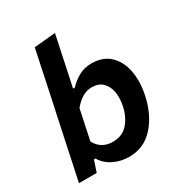

<svg xmlns="http://www.w3.org/2000/svg" viewBox="-177 -869 946 1006"><g transform="rotate(-30 296.0 -365.5)"><path d="M315 12.5Q265 12.5 222 -8.5Q179 -29.5 156 -68.5H146.5L124 0H16.5Q28 -54 38.8 -104.5Q49.5 -155 62.5 -216.5L121.5 -493Q134.5 -555.5 147 -614.5Q159.5 -673 172 -732.5L301 -744.5Q288.5 -685 275.5 -623.2Q262.5 -561.5 248 -493.5L237.5 -444.5H248.5Q274.5 -473.5 309.2 -492.2Q344 -511 385 -511Q455.5 -511 496.8 -471.2Q538 -431.5 550.5 -366.5Q555.5 -338.5 555.5 -309Q555.5 -269 546.5 -226Q524 -119 464 -53.2Q404 12.5 315 12.5ZM280 -98.5Q338 -98.5 372 -137.8Q406 -177 418 -236Q423 -261.5 423 -284.5Q423 -301.5 420.5 -317.5Q413.5 -355 389.8 -378.5Q366 -402 324.5 -402Q294 -402 267 -385.5Q240 -369 216 -340L177.5 -159Q210 -98.5 280 -98.5Z"/></g></svg>

Font: Heraclito SemiBold
Style: Italic
Weight: 600
Italic angle: -12°
Designer: Kostas Bartsokas (font) & Cristiano Sobral (main changes)
Foundry: Kostas Bartsokas (font) & Cristiano Sobral (main changes)
Version: Version 1.00;July 8, 2020;FontCreator 13.0.0.2655 64-bit